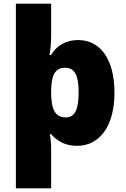

<svg xmlns="http://www.w3.org/2000/svg" viewBox="-20 -873 683 1040"><path d="M600 -371C600 -558 519 -656 404 -656C331 -656 282 -620 257 -575H248C252 -595 257 -631 257 -685V-853H66V147H257V-72C257 -93 254 -126 250 -146H257C285 -114 328 -83 397 -83C514 -83 600 -182 600 -371ZM406 -373C406 -284 388 -237 336 -237C277 -237 257 -284 257 -372V-386C259 -466 278 -506 333 -506C387 -506 406 -460 406 -373Z"/></svg>

Font: Noto Sans Telugu UI Black
Style: Regular
Weight: 900
Designer: Jelle Bosma - Monotype Design Team
Foundry: Monotype Imaging Inc.
Version: Version 2.005